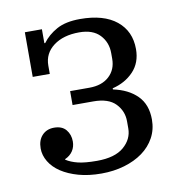

<svg xmlns="http://www.w3.org/2000/svg" viewBox="-66 -591 634 665"><g transform="rotate(-10 251.0 -258.0)"><path d="M239 12Q194 12 158.5 2Q123 -8 98 -24.5Q73 -41 59.5 -63.5Q46 -86 46 -110Q46 -139 62 -156Q78 -173 104 -173Q132 -173 146 -156Q160 -139 160 -115Q160 -96 150.5 -81.5Q141 -67 123 -59V-57Q140 -46 164.5 -40Q189 -34 231 -34Q294 -34 325.5 -61Q357 -88 357 -126V-151Q357 -187 332 -213Q307 -239 254 -239H181V-288H249Q293 -288 318.5 -311.5Q344 -335 344 -373V-393Q344 -431 319.5 -457Q295 -483 247 -483Q191 -483 156.5 -457Q122 -431 122 -388V-359H62V-516H122V-467H125Q144 -493 175.5 -510.5Q207 -528 258 -528Q341 -528 386 -491.5Q431 -455 431 -392Q431 -344 402 -313.5Q373 -283 328 -272V-268Q381 -257 412 -226Q443 -195 443 -142Q443 -107 427.5 -78.5Q412 -50 384.5 -30Q357 -10 319.5 1Q282 12 239 12Z"/></g></svg>

Font: IBM Plex Serif
Style: Regular
Weight: 400
Designer: Mike Abbink, Paul van der Laan, Pieter van Rosmalen
Foundry: Bold Monday
Version: Version 2.6